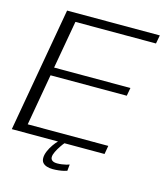

<svg xmlns="http://www.w3.org/2000/svg" viewBox="-124 -767 868 1006"><g transform="rotate(15 310.0 -264.0)"><path d="M-4.5 0H498.5L506.5 -46H69.5L118.5 -325H532L540 -369H126L172 -629H609L617.5 -675H114.5ZM256 147Q272 147 287.5 145.2Q303 143.5 315.5 140.5Q328 137.5 333 135.5L336.5 100.5Q331 103 320 105.8Q309 108.5 296.2 110.2Q283.5 112 271.5 112Q253 112 244.2 105.2Q235.5 98.5 235.5 87Q235.5 74.5 243.8 57.5Q252 40.5 263 24.2Q274 8 281 0H246Q235.5 10 223 27.8Q210.5 45.5 202 65.5Q193.5 85.5 193.5 102.5Q193.5 119 201.8 128.5Q210 138 224.5 142.5Q239 147 256 147Z"/></g></svg>

Font: Anybody SemiExpanded Light
Style: Italic
Weight: 300
Width: 6
Italic angle: -10°
Version: Version 1.113;gftools[0.9.25]